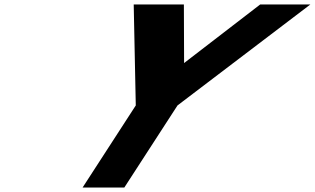

<svg xmlns="http://www.w3.org/2000/svg" viewBox="-20 -845 1418 865"><path d="M582.4 -825 591.7 -370 352 0H540L779.7 -370L1378.4 -825H1152.4L809.4 -561L808.4 -825Z"/></svg>

Font: Hussar
Style: BdWodka
Weight: 700
Foundry: Cannot Into Space Fonts
Version: Version 2.00